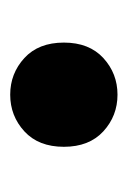

<svg xmlns="http://www.w3.org/2000/svg" viewBox="41 -728 245 367"><g transform="rotate(-90 163.5 -544.5)"><path d="M95.9 -469.5Q66.4 -496.6 66.4 -544.9Q66.4 -593.3 95.9 -620.4Q125.5 -647.5 166 -647.5Q206.5 -647.5 236.1 -620.4Q265.6 -593.3 265.6 -544.9Q265.6 -496.6 236.1 -469.5Q206.5 -442.4 166 -442.4Q125.5 -442.4 95.9 -469.5Z"/></g></svg>

Font: Coda
Style: Heavy
Weight: 800
Version: Version 2.000; ttfautohint (v0.8) -r 50 -G 200 -x